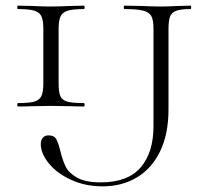

<svg xmlns="http://www.w3.org/2000/svg" viewBox="-20 -645 728 678"><path d="M276 -281Q279 -281 279 -275Q279 -269 276 -269Q246 -269 229 -270L159 -271L93 -270Q75 -269 43 -269Q41 -269 41 -275Q41 -281 43 -281Q82 -281 100.5 -286Q119 -291 126 -305.5Q133 -320 133 -350V-544Q133 -574 126 -588Q119 -602 100.5 -607.5Q82 -613 43 -613Q41 -613 41 -619Q41 -625 43 -625L93 -624Q133 -622 159 -622Q188 -622 230 -624L276 -625Q279 -625 279 -619Q279 -613 276 -613Q237 -613 218.5 -607Q200 -601 193.5 -586.5Q187 -572 187 -542V-350Q187 -319 193.5 -305Q200 -291 218 -286Q236 -281 276 -281ZM653 -613Q619 -613 602.5 -607Q586 -601 580.5 -586.5Q575 -572 575 -542V-258Q575 -172 545.5 -111Q516 -50 463.5 -18.5Q411 13 342 13Q281 13 231 -10Q181 -33 152.5 -68Q124 -103 124 -136Q124 -151 131.5 -159Q139 -167 151 -167Q171 -167 178.5 -154Q186 -141 193 -112Q201 -79 212 -56.5Q223 -34 252.5 -17.5Q282 -1 336 -1Q431 -1 476.5 -53.5Q522 -106 522 -200V-544Q522 -574 514.5 -588Q507 -602 485.5 -607.5Q464 -613 420 -613Q417 -613 417 -619Q417 -625 420 -625L477 -624Q521 -622 547 -622Q571 -622 611 -624L653 -625Q655 -625 655 -619Q655 -613 653 -613Z"/></svg>

Font: Cormorant Infant Light
Style: Regular
Weight: 300
Designer: Christian Thalmann (Catharsis Fonts)
Version: Version 3.000